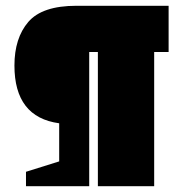

<svg xmlns="http://www.w3.org/2000/svg" viewBox="-20 -645 644 665"><path d="M70 0V-50L185 -86V-218Q30 -239 30 -418Q30 -513 78 -569Q126 -625 245 -625H564V-465H514V0H319V-465H289V0Z"/></svg>

Font: Myanmar Thuriya
Style: Regular
Weight: 400
Designer: Danh Hong
Foundry: Google Inc.
Version: Version 2.00 November 23, 2015